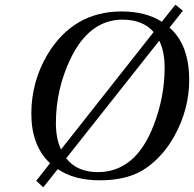

<svg xmlns="http://www.w3.org/2000/svg" viewBox="-20 -756 829 821"><path d="M114 -270Q114 -406 183 -523Q294 -707 500 -707Q603 -707 672 -663L730 -736L762 -710L705 -638Q789 -564 789 -414Q789 -289 726 -175Q678 -88 603.5 -36.5Q529 15 407 15Q297 15 227 -33L165 45L135 17L194 -58Q114 -133 114 -270ZM219 -230Q219 -162 241 -117L637 -619Q591 -672 504 -672Q362 -672 281 -504Q219 -373 219 -230ZM263 -79Q310 -20 398 -20Q560 -20 637 -220Q684 -342 684 -466Q684 -536 661 -582Z"/></svg>

Font: Lingua Franca
Style: Italic
Weight: 400
Italic angle: -13°
Version: Version 1.19